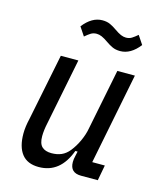

<svg xmlns="http://www.w3.org/2000/svg" viewBox="-112 -808 742 899"><g transform="rotate(15 259.5 -358.5)"><path d="M212 -518 148 -197Q140 -160 140 -132Q140 -96 156 -81Q172 -66 202 -66Q229 -66 250 -75Q271 -84 288 -105Q308 -130 322.5 -162Q337 -194 342 -223L401 -518H486L398 -75H459L445 0H364Q310 0 310 -52Q310 -60 311 -67Q312 -74 314 -82L319 -105H308Q265 12 161 12Q106 12 79 -22.5Q52 -57 52 -121Q52 -138 54.5 -156.5Q57 -175 62 -196L127 -518ZM389 -611Q367 -611 351 -618.5Q335 -626 321 -636Q301 -650 288 -655.5Q275 -661 263 -661Q247 -661 235 -653.5Q223 -646 208 -633L180 -675Q222 -729 273 -729Q295 -729 311 -721.5Q327 -714 341 -704Q361 -690 374 -684.5Q387 -679 399 -679Q415 -679 427 -686.5Q439 -694 454 -707L482 -665Q440 -611 389 -611Z"/></g></svg>

Font: IBM Plex Sans Condensed Text
Style: Italic
Weight: 450
Width: 3
Italic angle: -11°
Designer: Mike Abbink, Paul van der Laan, Pieter van Rosmalen
Foundry: Bold Monday
Version: Version 1.1